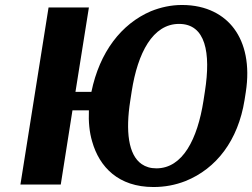

<svg xmlns="http://www.w3.org/2000/svg" viewBox="-20 -741 1013 771"><path d="M62 0H224L271 -298H337C335 -252 339 -210 350 -173C379 -70 456 10 596 10C642 10 684 2 725 -14C849 -64 936 -177 962 -339L967 -371C984 -480 964 -567 920 -626C880 -680 811 -721 711 -721C667 -721 626 -712 586 -696C467 -645 380 -532 347 -372H283L337 -711H175ZM503 -336 509 -375C533 -528 593 -645 699 -645C806 -645 827 -529 803 -375L797 -336C773 -183 714 -65 608 -65C584 -65 565 -71 549 -82C495 -119 484 -215 503 -336Z"/></svg>

Font: Aerodynamic
Style: BdObl
Weight: 500
Designer: Google
Version: Version 2.000980; 2014